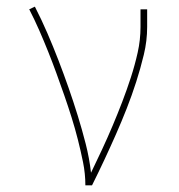

<svg xmlns="http://www.w3.org/2000/svg" viewBox="-20 -558 540 578"><path d="M237 0Q237 -35 230 -69.5Q223 -104 214.5 -137.5Q206 -171 195.5 -204.5Q185 -238 173.5 -271Q162 -304 150 -337Q138 -370 125 -402.5Q112 -435 98 -467Q84 -499 68 -530L85 -538Q105 -499 122.5 -458.5Q140 -418 156 -376.5Q172 -335 186.5 -293.5Q201 -252 214 -210Q227 -168 238 -125Q249 -82 254 -38Q271 -73 287.5 -108.5Q304 -144 319 -179.5Q334 -215 348 -251.5Q362 -288 374 -325Q386 -362 394.5 -400Q403 -438 403 -477V-530H423V-477Q423 -435 413 -393.5Q403 -352 390 -311.5Q377 -271 361.5 -231.5Q346 -192 329 -153.5Q312 -115 294 -76.5Q276 -38 257 0Z"/></svg>

Font: Iosevka Slab Thin
Style: Regular
Weight: 100
Monospace: yes
Designer: Belleve Invis
Foundry: Belleve Invis
Version: Version 11.1.0; ttfautohint (v1.8.3)